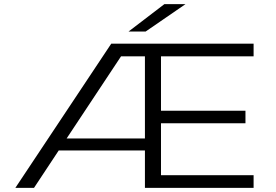

<svg xmlns="http://www.w3.org/2000/svg" viewBox="-20 -912 1340 932"><path d="M54.5 0 520 -700H1211V-638.5H761.5V-374.5H1171.5V-313.5H761.5V-61.5H1211V0H683.5V-181.5H265L145 0ZM683.5 -638.5H567.5L303.5 -240H683.5ZM687 -759H604L778 -892H880.5Z"/></svg>

Font: Trispace Expanded Light
Style: Regular
Weight: 300
Width: 7
Designer: Tyler Finck
Foundry: Etcetera Type Company
Version: Version 1.210; ttfautohint (v1.8.3)